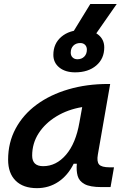

<svg xmlns="http://www.w3.org/2000/svg" viewBox="-20 -952 626 982"><path d="M168.9 10.3Q98.6 10.3 60.1 -27.8Q21.5 -65.9 21.5 -135.3Q21.5 -223.1 60.1 -294.7Q98.6 -366.2 167.7 -417Q236.8 -467.8 330.1 -495.1Q423.3 -522.5 532.2 -522.5H543.5L480.5 -161.6Q474.1 -125.5 486.8 -110.8Q499.5 -96.2 541 -96.2H563L545.4 4.9H499.5Q440.4 4.9 412.4 -10.5Q384.3 -25.9 377 -53Q369.6 -80.1 373 -114.7H356.9Q327.1 -54.7 278.6 -22.2Q230 10.3 168.9 10.3ZM200.7 -102.1Q267.6 -102.1 317.6 -160.4Q367.7 -218.8 386.2 -325.7L400.4 -404.3Q326.7 -392.1 268.8 -356.9Q210.9 -321.8 177.7 -270.3Q144.5 -218.8 144.5 -156.2Q144.5 -102.1 200.7 -102.1ZM364.3 -582Q314 -582 283.4 -606.7Q252.9 -631.3 252.9 -671.4Q252.9 -729 293.9 -763.9Q335 -798.8 402.3 -798.8Q452.1 -798.8 482.7 -774.4Q513.2 -750 513.2 -709.5Q513.2 -651.9 472.2 -616.9Q431.2 -582 364.3 -582ZM376 -648.9Q397.5 -648.9 410.9 -662.4Q424.3 -675.8 424.3 -698.2Q424.3 -713.4 415 -722.7Q405.8 -731.9 390.6 -731.9Q368.7 -731.9 355.2 -718.5Q341.8 -705.1 341.8 -682.6Q341.8 -667.5 351.3 -658.2Q360.8 -648.9 376 -648.9ZM328.1 -746.1 441.9 -931.6H577.1L447.8 -746.1Z"/></svg>

Font: Cascadia Mono NF SemiBold
Style: Italic
Weight: 600
Italic angle: -10°
Monospace: yes
Designer: Aaron Bell
Foundry: Saja Typeworks
Version: Version 2404.023; ttfautohint (v1.8.4)